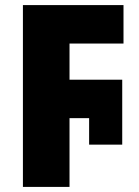

<svg xmlns="http://www.w3.org/2000/svg" viewBox="-20 -734 544 754"><path d="M70 0V-714H465V-563H253V-421H460V-166H330V-270H253V0Z"/></svg>

Font: Noto Sans SemiCondensed Black
Style: Regular
Weight: 900
Width: 4
Designer: Monotype Design Team
Foundry: Monotype Imaging Inc.
Version: Version 2.013; ttfautohint (v1.8.4.7-5d5b)